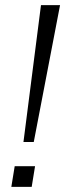

<svg xmlns="http://www.w3.org/2000/svg" viewBox="-20 -725 253 745"><path d="M71 -174 139 -705H213L111 -174ZM24 0 37 -80H116L103 0Z"/></svg>

Font: Nunito Sans 10pt Condensed Light
Style: Italic
Weight: 300
Width: 3
Italic angle: -9°
Designer: Vernon Adams
Foundry: Vernon Adams
Version: Version 3.101;gftools[0.9.27]